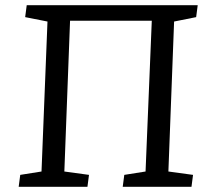

<svg xmlns="http://www.w3.org/2000/svg" viewBox="-20 -720 800 740"><path d="M52 0 58 -46 140 -59 163 -637 77 -654 83 -700H742L736 -654L651 -637L629 -59L724 -46L718 0H453L459 -46L541 -59L565 -640H250L228 -59L323 -46L317 0Z"/></svg>

Font: Literata
Style: Italic
Weight: 400
Italic angle: -2°
Designer: Latin by Veronika Burian and Jose Scaglione. Greek by Irene Vlachou. Cyrillic by Vera Evstafieva
Foundry: TypeTogether
Version: Version 3.103;gftools[0.9.29]